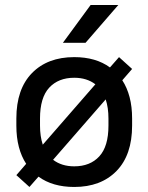

<svg xmlns="http://www.w3.org/2000/svg" viewBox="-20 -735 590 763"><path d="M275 8Q189 8 133 -33L97 8L45 -39L84 -84Q65 -113 55 -151Q45 -189 45 -236V-264Q45 -381 107 -444.5Q169 -508 275 -508Q361 -508 417 -467L453 -508L505 -461L466 -416Q485 -387 495 -349Q505 -311 505 -264V-236Q505 -119 443 -55.5Q381 8 275 8ZM359 -400Q325 -426 275 -426Q212 -426 175.5 -386.5Q139 -347 139 -264V-236Q139 -193 150 -160ZM275 -74Q338 -74 374.5 -113.5Q411 -153 411 -236V-264Q411 -307 400 -340L191 -100Q225 -74 275 -74ZM340 -715H450L320 -565H230Z"/></svg>

Font: PT Root UI Medium
Style: Regular
Weight: 500
Designer: Vitaly Kuzmin
Foundry: ParaType Ltd.
Version: Version 2.001G